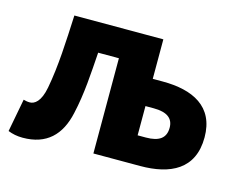

<svg xmlns="http://www.w3.org/2000/svg" viewBox="-77 -613 934 742"><g transform="rotate(15 390.0 -242.0)"><path d="M65 12C160 12 213 -40 233 -132C252 -215 256 -297 262 -381H345V0H532C652 0 744 -43 744 -171C744 -295 652 -338 532 -338H492V-496H136C131 -389 127 -291 110 -201C99 -142 75 -127 56 -127C46 -127 38 -129 31 -131L6 1C24 8 42 12 65 12ZM492 -112V-229H525C578 -229 604 -210 604 -172C604 -131 578 -112 525 -112Z"/></g></svg>

Font: Giro Sans Regular
Style: Bold
Weight: 700
Designer: Paul D. Hunt
Foundry: Adobe Systems Incorporated
Version: Version 1.000;PS 1.0;hotconv 1.0.88;makeotf.lib2.5.647800